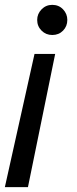

<svg xmlns="http://www.w3.org/2000/svg" viewBox="-47 -554 315 790"><path d="M168 -534Q195 -534 212.5 -515.5Q230 -497 230 -472Q230 -446 212.5 -428Q195 -410 168 -410Q142 -410 124 -428Q106 -446 106 -472Q106 -497 124 -515.5Q142 -534 168 -534ZM-27 216 95 -332H180L68 216Z"/></svg>

Font: Be Vietnam Pro
Style: Italic
Weight: 400
Italic angle: -12°
Designer: Lam Bao, Tony Le, Vietanh Nguyen
Foundry: Yellow Type Foundry
Version: Version 1.002; ttfautohint (v1.8.3)